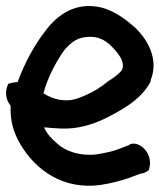

<svg xmlns="http://www.w3.org/2000/svg" viewBox="-21 -580 525 632"><path d="M6 -304C-8 -273 1 -248 14 -232C12 -183 23 -145 45 -107C96 -19 188 45 308 29C343 24 373 16 403 6L440 -8C455 -10 463 -15 467 -19L468 -18C481 -53 465 -84 446 -97C434 -106 421 -110 406 -105L405 -103L366 -88C350 -82 328 -77 298 -72C244 -65 195 -82 169 -106C150 -122 134 -138 124 -161C139 -159 159 -158 178 -157C235 -154 284 -171 321 -188C371 -213 443 -249 475 -312V-316C503 -387 463 -450 427 -486C395 -515 358 -543 314 -555C227 -576 167 -530 129 -479C94 -435 60 -373 37 -310C21 -309 12 -306 6 -304ZM122 -273C135 -323 164 -378 190 -414C213 -441 232 -455 262 -458C308 -463 333 -443 356 -417C375 -396 390 -372 381 -351C374 -339 354 -324 334 -312C307 -289 272 -269 234 -256C194 -242 152 -253 122 -273Z"/></svg>

Font: Stray Cat
Style: ExBlkCn
Weight: 1000
Version: Version 1.0